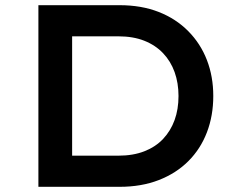

<svg xmlns="http://www.w3.org/2000/svg" viewBox="-20 -720 921 740"><path d="M128 0V-700H441Q525 -700 591.5 -674Q658 -648 705.5 -600Q753 -552 777.5 -488.5Q802 -425 802 -350Q802 -274 777.5 -210Q753 -146 706 -99Q659 -52 592 -26Q525 0 441 0ZM258 -101 248 -120H436Q493 -120 536.5 -137Q580 -154 609 -185Q638 -216 653 -257.5Q668 -299 668 -350Q668 -400 653 -442Q638 -484 608.5 -515Q579 -546 536 -563Q493 -580 436 -580H245L258 -597Z"/></svg>

Font: Lexend Exa Medium
Style: Regular
Weight: 500
Designer: Bonnie Shaver-Troup, Thomas Jockin
Foundry: Lexend
Version: Version 1.007